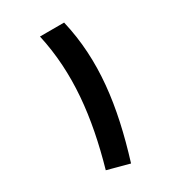

<svg xmlns="http://www.w3.org/2000/svg" viewBox="-106 -792 797 881"><g transform="rotate(-15 293.0 -352.0)"><path d="M288.1 0H408.2C418.5 -273.4 389.2 -498 278.8 -704.1L155.3 -670.9C258.8 -472.2 292 -253.9 288.1 0Z"/></g></svg>

Font: Cascadia Mono SemiBold
Style: Regular
Weight: 600
Monospace: yes
Designer: Aaron Bell
Foundry: Saja Typeworks
Version: Version 2404.023